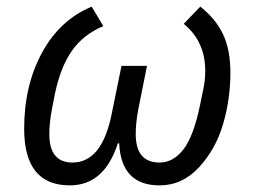

<svg xmlns="http://www.w3.org/2000/svg" viewBox="-20 -548 769 580"><path d="M424 -349 398 -219Q390 -177 390 -143Q390 -57 462 -57Q503 -57 534 -96.5Q565 -136 585 -234L594 -278Q600 -305 600 -334Q600 -423 535 -476L585 -528Q632 -491 654 -444Q676 -397 676 -328Q676 -249 654 -173.5Q632 -98 581.5 -43Q531 12 462 12Q346 12 340 -115H336Q295 12 191 12Q53 12 53 -159Q53 -290 107 -389Q161 -488 257 -528L292 -469Q232 -444 197.5 -395Q163 -346 146 -265L137 -219Q129 -177 129 -143Q129 -57 199 -57Q289 -57 318 -207L347 -349Z"/></svg>

Font: Aneliza
Style: Italic
Weight: 400
Italic angle: -11.31°
Designer: Mike Abbink, Paul van der Laan, Pieter van Rosmalen
Foundry: Bold Monday
Version: Version 3.0